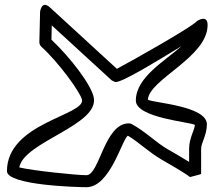

<svg xmlns="http://www.w3.org/2000/svg" viewBox="-20 -794 897 800"><path d="M445.5 -459.1C445.5 -459.1 458.8 -452.3 459.8 -452.2C487.2 -448.6 630.4 -537.8 736.6 -601.9C668.5 -540.5 546 -472.7 546 -375C546 -302.1 777.8 -285.4 791.9 -273.5C790.8 -251.4 768 -219.1 768 -174V-119.4C734.5 -140.5 692.7 -164.1 679.4 -171.7C630.7 -199.5 586 -246.2 528.9 -277C525.2 -279 521 -280 517 -280C414.1 -280 394.9 -64 340 -64C299.2 -64 116.2 -82.8 60.3 -96.4C79.3 -204 395.5 -272.2 370.4 -389.2C359 -442.7 271.8 -555.6 194.3 -628.7L195.7 -688.2C339.9 -555.6 438.4 -465.8 445.5 -459.1ZM771.6 -56.3C771.6 -56.3 818 -68 818 -69V-174C818 -199.1 842 -230.4 842 -276C842 -353.7 614.9 -365.4 596.1 -378.7C602 -464.4 845 -554.8 845 -690C845 -735.4 801.4 -706.7 801.4 -706.7C780.7 -681.7 533.8 -542.8 467 -507.2C432 -539.4 327.6 -634.7 188.9 -762.4C152.6 -795.9 147 -744.6 147 -744.6L144 -618.6C143.8 -611.8 146.8 -604.4 152.2 -599.5C226.8 -531.9 315.4 -407.7 321.6 -378.8C335.6 -313.1 9 -282.6 9 -81C9 -21.7 304.6 -14 340 -14C439.6 -14 488.4 -214.1 512.9 -228.6C556.1 -203.4 600.7 -159.1 654.6 -128.3C673.2 -117.7 753.7 -71.5 771.6 -56.3Z"/></svg>

Font: Rocketfuel
Style: Regular
Weight: 400
Designer: Mew Too
Foundry: Cannot Into Space Fonts.
Version: Version 0.27